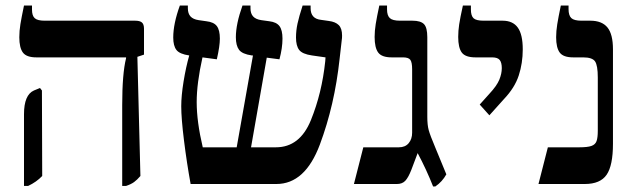

<svg xmlns="http://www.w3.org/2000/svg" viewBox="-20 -667 2297 696"><path d="M423 -286Q423 -400 437 -456V-459H112Q76 -459 63 -476.5Q50 -494 50 -532Q50 -555 54 -579.5Q58 -604 67 -647H96V-632Q96 -610 106 -601Q116 -592 142 -592H470Q487 -592 494.5 -585.5Q502 -579 502 -563V-469L478 -461L489 -29Q477 -15 466 -7Q455 1 437 7H423ZM67 -253Q67 -323 103 -339L125 -348L132 -339L133 -29Q112 -7 82 7H67Z M1220 -538Q1220 -528 1219 -523L1211 -453Q1193 -286 1139.5 -143Q1086 0 982 0H671Q657 -77 647 -157.5Q637 -238 637 -282Q637 -320 645.5 -372Q654 -424 666 -466Q631 -471 619.5 -486Q608 -501 608 -531Q608 -581 632 -647H661V-637Q661 -618 670.5 -607.5Q680 -597 700 -594L728 -590Q755 -587 766 -572.5Q777 -558 777 -527Q777 -500 766 -452L714 -459Q693 -365 693 -297Q693 -226 715 -133H838L897 -466H893Q858 -471 846.5 -486.5Q835 -502 835 -532Q835 -580 859 -647H888V-637Q888 -618 897.5 -607.5Q907 -597 927 -594L956 -590Q982 -587 993 -572.5Q1004 -558 1004 -527Q1004 -493 993 -452L947 -458L890 -133H980Q1067 -133 1107 -231.5Q1147 -330 1159 -445L1160 -459L1111 -466Q1076 -471 1064.5 -486Q1053 -501 1053 -531Q1053 -556 1058.5 -581.5Q1064 -607 1077 -647H1106V-637Q1106 -599 1144 -595L1172 -591Q1196 -588 1208 -576Q1220 -564 1220 -538Z M1494 -112 1471 -51Q1460 -23 1449 -11.5Q1438 0 1419 0H1263L1297 -133H1426Q1449 -133 1461.5 -148Q1474 -163 1474 -186V-416Q1474 -441 1467.5 -450Q1461 -459 1441 -459H1400Q1364 -459 1351 -476.5Q1338 -494 1338 -533Q1338 -555 1342 -580Q1346 -605 1355 -647H1383V-633Q1383 -611 1393 -601.5Q1403 -592 1430 -592H1475Q1505 -592 1517 -579.5Q1529 -567 1529 -532V-243Q1529 -214 1534 -195.5Q1539 -177 1558 -132L1598 -35Q1583 -8 1558 9H1550Q1526 -52 1494 -112Z M1719 -288 1754 -327Q1781 -356 1790 -378Q1799 -400 1799 -420Q1799 -440 1791.5 -449.5Q1784 -459 1764 -459H1704Q1667 -459 1654 -476.5Q1641 -494 1641 -533Q1641 -555 1644.5 -578.5Q1648 -602 1658 -647H1687V-633Q1687 -610 1696.5 -601Q1706 -592 1733 -592H1802Q1839 -592 1857 -567Q1875 -542 1875 -488Q1875 -438 1860.5 -393.5Q1846 -349 1807 -308L1754 -249Z M1966 -133H2080Q2110 -133 2124 -138Q2138 -143 2142.5 -155.5Q2147 -168 2147 -193V-386Q2147 -430 2137 -444.5Q2127 -459 2094 -459H2058Q2022 -459 2009 -476.5Q1996 -494 1996 -532Q1996 -554 2000 -579Q2004 -604 2013 -647H2041V-634Q2041 -611 2051 -601.5Q2061 -592 2088 -592H2120Q2162 -592 2182 -567.5Q2202 -543 2202 -488V-146Q2202 -67 2179 -33.5Q2156 0 2100 0H1932Z"/></svg>

Font: Noto Serif Hebrew SemiBold
Style: Regular
Weight: 600
Designer: Monotype Design Team
Foundry: Monotype Imaging Inc.
Version: Version 1.000